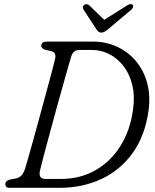

<svg xmlns="http://www.w3.org/2000/svg" viewBox="-20 -899 740 919"><path d="M5.5 -18Q5.5 -34.5 29.5 -40L57 -45Q71 -48 81.8 -58.2Q92.5 -68.5 100.5 -93Q104 -104 115 -142.5Q126 -181 141 -235.5Q156 -290 172.5 -350.2Q189 -410.5 204 -466Q219 -521.5 229.8 -562Q240.5 -602.5 243.5 -616.5Q251 -648.5 224 -654.5L198 -660.5Q177.5 -666 177.5 -680Q177.5 -700 204.5 -700H423.5Q487.5 -700 540.8 -675.2Q594 -650.5 631.5 -605.5Q669 -560.5 685 -499.5Q701 -438.5 690.5 -366Q673 -246.5 613.8 -165Q554.5 -83.5 464.5 -41.8Q374.5 0 264.5 0H25.5Q5.5 0 5.5 -18ZM271 -42.5Q363.5 -42.5 436.2 -83.8Q509 -125 555.8 -199.2Q602.5 -273.5 616.5 -372Q626 -439 613.2 -492Q600.5 -545 571.2 -582.8Q542 -620.5 502.5 -640.2Q463 -660 419 -660H359.5Q330 -660 320 -626Q317 -616.5 308 -584.8Q299 -553 286 -507Q273 -461 258.2 -407.8Q243.5 -354.5 229 -301Q214.5 -247.5 202 -200.8Q189.5 -154 181 -121.5Q172.5 -89 170.5 -78.5Q164 -42.5 198 -42.5ZM499.5 -761Q489.5 -753 482 -748Q474.5 -743 465.5 -743Q456 -743 450.8 -747.8Q445.5 -752.5 440 -761L379.5 -853.5Q371.5 -867.5 384 -876Q395.5 -883.5 407.5 -873L479 -804L588 -873Q606.5 -884 615 -876Q618 -872.5 617 -866Q616 -859.5 609 -853Z"/></svg>

Font: Fraunces 72pt S100 Light
Style: Italic
Weight: 300
Italic angle: -16°
Version: Version 1.000; ttfautohint (v1.8.3)